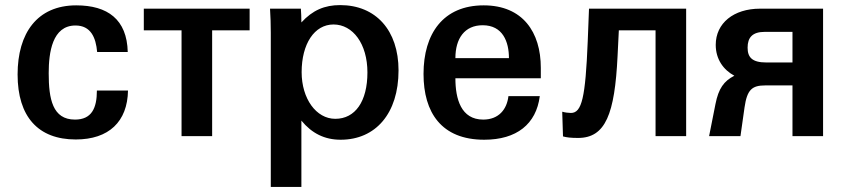

<svg xmlns="http://www.w3.org/2000/svg" viewBox="-20 -534 3315 753"><path d="M49 -242C49 -76 130 13 277 13C407 13 480 -57 482 -179H360C360 -109 339 -65 274 -65C186 -65 171 -146 171 -247C171 -328 185 -434 276 -434C336 -434 356 -387 361 -330H481C478 -458 402 -513 279 -513C126 -513 49 -404 49 -242Z M692 0H812V-415H959V-500H544V-415H692Z M1163 -251C1163 -362 1213 -438 1288 -438C1364 -438 1421 -362 1421 -250C1421 -136 1373 -68 1295 -68C1220 -68 1163 -147 1163 -251ZM1162 -61C1203 -11 1253 14 1316 14C1453 14 1543 -89 1543 -258C1543 -415 1454 -514 1314 -514C1253 -514 1206 -494 1162 -446C1162 -465 1161 -486 1160 -500H1039C1041 -466 1042 -441 1042 -406V199H1162Z M1641 -244C1641 -93 1711 14 1879 14C2006 14 2083 -47 2097 -157H1974C1968 -105 1936 -65 1875 -65C1788 -65 1766 -146 1766 -227H2101V-268C2101 -408 2030 -513 1877 -513C1718 -513 1641 -402 1641 -244ZM1766 -306C1766 -383 1802 -435 1873 -435C1952 -435 1976 -370 1976 -306Z M2185 -94 2188 1C2202 5 2219 7 2247 7C2355 7 2391 -87 2402 -314L2407 -415H2551V0H2671V-500H2290L2285 -372C2276 -151 2262 -91 2219 -91C2211 -91 2192 -93 2186 -96Z M3088 -289H2985C2930 -289 2912 -309 2912 -347C2912 -387 2931 -409 2979 -409H3088ZM3208 -500H2961C2857 -500 2787 -443 2787 -358C2787 -302 2817 -260 2860 -237C2819 -216 2798 -187 2786 -126L2761 0H2884L2900 -113C2910 -182 2929 -199 2981 -199H3088V0H3208Z"/></svg>

Font: Perun SemiBold
Style: Regular
Weight: 600
Foundry: Copyright (c) Stefan Peev, Context Ltd, 2016
Version: Version 1.089